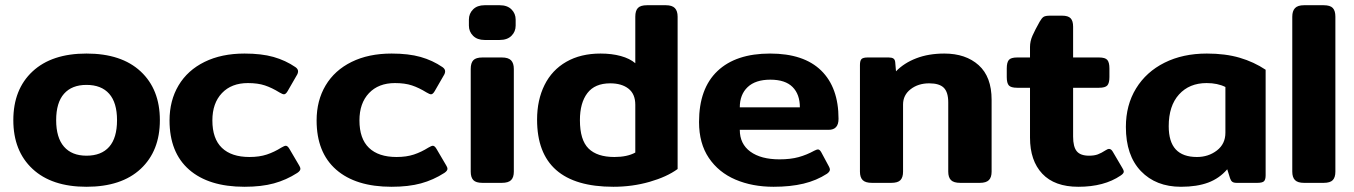

<svg xmlns="http://www.w3.org/2000/svg" viewBox="-20 -700 5183 735"><path d="M31 -240Q31 -358 104.5 -426.5Q178 -495 311 -495Q445 -495 518.5 -426.5Q592 -358 592 -240Q592 -122 518.5 -53.5Q445 15 311 15Q178 15 104.5 -53.5Q31 -122 31 -240ZM428 -240Q428 -307 398 -341Q368 -375 311 -375Q255 -375 225 -341Q195 -307 195 -240Q195 -173 225 -138.5Q255 -104 311 -104Q368 -104 398 -138Q428 -172 428 -240Z M629 -239Q629 -315 663.5 -373Q698 -431 763 -463Q828 -495 916 -495Q981 -495 1027 -482Q1073 -469 1111 -443Q1121 -436 1121 -427Q1121 -419 1115 -410L1081 -351Q1074 -339 1067 -339Q1062 -339 1050 -346Q1021 -364 994 -373Q967 -382 929 -382Q866 -382 829.5 -343.5Q793 -305 793 -239Q793 -169 829.5 -134Q866 -99 935 -99Q973 -99 1001.5 -108.5Q1030 -118 1057 -135Q1069 -142 1074 -142Q1081 -142 1088 -130L1125 -67Q1130 -59 1130 -54Q1130 -46 1118 -38Q1076 -11 1028.5 2Q981 15 916 15Q779 15 704 -50.5Q629 -116 629 -239Z M1192 -239Q1192 -315 1226.5 -373Q1261 -431 1326 -463Q1391 -495 1479 -495Q1544 -495 1590 -482Q1636 -469 1674 -443Q1684 -436 1684 -427Q1684 -419 1678 -410L1644 -351Q1637 -339 1630 -339Q1625 -339 1613 -346Q1584 -364 1557 -373Q1530 -382 1492 -382Q1429 -382 1392.5 -343.5Q1356 -305 1356 -239Q1356 -169 1392.5 -134Q1429 -99 1498 -99Q1536 -99 1564.5 -108.5Q1593 -118 1620 -135Q1632 -142 1637 -142Q1644 -142 1651 -130L1688 -67Q1693 -59 1693 -54Q1693 -46 1681 -38Q1639 -11 1591.5 2Q1544 15 1479 15Q1342 15 1267 -50.5Q1192 -116 1192 -239Z M1775 -602V-625Q1775 -648 1791 -664Q1807 -680 1835 -680H1893Q1922 -680 1938 -664Q1954 -648 1954 -625V-602Q1954 -579 1938 -563Q1922 -547 1893 -547H1835Q1807 -547 1791 -563Q1775 -579 1775 -602ZM1782 -43V-436Q1782 -459 1792 -469.5Q1802 -480 1827 -480H1901Q1926 -480 1936.5 -469Q1947 -458 1947 -436V-43Q1947 -21 1936.5 -10.5Q1926 0 1901 0H1827Q1802 0 1792 -10.5Q1782 -21 1782 -43Z M2036 -242Q2036 -317 2064.5 -374.5Q2093 -432 2148 -463.5Q2203 -495 2279 -495Q2322 -495 2356.5 -485.5Q2391 -476 2412 -458V-636Q2412 -659 2422 -669.5Q2432 -680 2457 -680H2529Q2553 -680 2563.5 -669Q2574 -658 2574 -636V-53Q2533 -23 2467 -4Q2401 15 2328 15Q2036 15 2036 -242ZM2412 -116V-299Q2412 -340 2386 -360.5Q2360 -381 2316 -381Q2257 -381 2228.5 -343.5Q2200 -306 2200 -240Q2200 -164 2233 -131.5Q2266 -99 2332 -99Q2381 -99 2412 -116Z M2656 -233Q2656 -361 2726.5 -428Q2797 -495 2928 -495Q3057 -495 3123.5 -430Q3190 -365 3190 -245Q3190 -203 3152 -203H2812Q2812 -149 2852.5 -119.5Q2893 -90 2964 -90Q3006 -90 3037 -98.5Q3068 -107 3097 -123Q3107 -128 3111 -128Q3118 -128 3124 -117L3153 -63Q3157 -56 3157 -51Q3157 -43 3146 -35Q3106 -9 3056 3Q3006 15 2941 15Q2860 15 2795.5 -12.5Q2731 -40 2693.5 -95.5Q2656 -151 2656 -233ZM3042 -289Q3042 -339 3014 -367Q2986 -395 2929 -395Q2872 -395 2842 -366.5Q2812 -338 2812 -289Z M3272 -43V-451Q3272 -468 3278 -474Q3284 -480 3302 -480H3382Q3394 -480 3400 -476Q3406 -472 3407 -462L3410 -427Q3441 -459 3488 -477Q3535 -495 3595 -495Q3677 -495 3726.5 -450.5Q3776 -406 3776 -318V-43Q3776 -21 3765.5 -10.5Q3755 0 3731 0H3656Q3631 0 3620.5 -10.5Q3610 -21 3610 -43V-308Q3610 -347 3593 -364Q3576 -381 3537 -381Q3495 -381 3466 -358.5Q3437 -336 3437 -300V-43Q3437 -21 3427 -10.5Q3417 0 3392 0H3318Q3293 0 3282.5 -10.5Q3272 -21 3272 -43Z M3923 -173V-364H3874Q3850 -364 3842 -373Q3834 -382 3834 -405V-438Q3834 -461 3842 -470.5Q3850 -480 3874 -480H3923V-520Q3923 -542 3932.5 -563.5Q3942 -585 3960 -617Q3968 -631 3975 -635.5Q3982 -640 4000 -640H4046Q4069 -640 4078.5 -630Q4088 -620 4088 -598V-480H4187Q4211 -480 4219 -470.5Q4227 -461 4227 -438V-405Q4227 -382 4219 -373Q4211 -364 4187 -364H4088V-177Q4088 -138 4102 -121Q4116 -104 4149 -104Q4169 -104 4182.5 -109Q4196 -114 4213 -125Q4221 -130 4225 -130Q4234 -130 4240 -119L4277 -56Q4282 -48 4282 -43Q4282 -36 4270 -28Q4207 15 4108 15Q4017 15 3970 -35Q3923 -85 3923 -173Z M4290 -214Q4290 -298 4329 -361.5Q4368 -425 4438 -460Q4508 -495 4600 -495Q4671 -495 4725.5 -479Q4780 -463 4825 -433V-29Q4825 -12 4818.5 -6Q4812 0 4793 0H4714Q4703 0 4697.5 -4Q4692 -8 4689 -17L4678 -52Q4648 -17 4605 -1Q4562 15 4501 15Q4405 15 4347.5 -45Q4290 -105 4290 -214ZM4671 -192V-367Q4641 -382 4599 -382Q4533 -382 4493.5 -338.5Q4454 -295 4454 -217Q4454 -157 4481 -128Q4508 -99 4562 -99Q4606 -99 4638.5 -124Q4671 -149 4671 -192Z M4927 -43V-636Q4927 -658 4937.5 -669Q4948 -680 4972 -680H5047Q5072 -680 5082 -669.5Q5092 -659 5092 -636V-43Q5092 -21 5082 -10.5Q5072 0 5047 0H4972Q4948 0 4937.5 -10.5Q4927 -21 4927 -43Z"/></svg>

Font: Mitr Medium
Style: Regular
Weight: 500
Designer: Thanarat Vachiruckul
Foundry: Cadson Demak
Version: Version 1.002